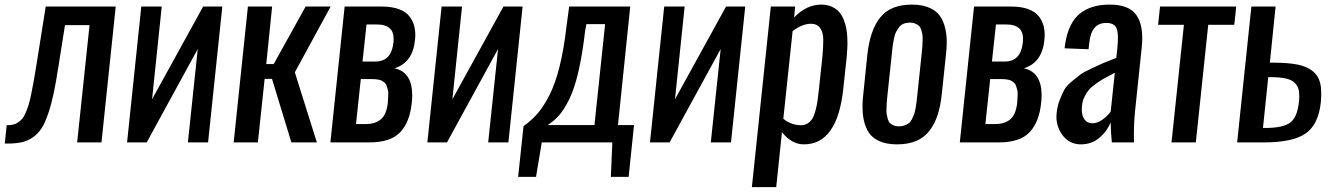

<svg xmlns="http://www.w3.org/2000/svg" viewBox="-28 -606 5665 817"><path d="M-7.8 4.9 0.5 -73.2Q15.6 -73.2 27.3 -75.7Q39.1 -78.1 49.3 -85.4Q59.6 -92.8 66.9 -101.1Q74.2 -109.4 81.3 -126.2Q88.4 -143.1 93.5 -159.2Q98.6 -175.3 104.5 -203.6Q110.4 -231.9 115 -258.1Q119.6 -284.2 126.5 -326.2L166.5 -578.1H464.4L403.8 0H300.3L353 -499H248.5L221.2 -326.2Q210.4 -256.3 200.4 -209.2Q190.4 -162.1 177.2 -123Q164.1 -84 149.4 -61Q134.8 -38.1 113 -22.5Q91.3 -6.8 65.7 -1Q40 4.9 3.9 4.9Z M512.7 0 573.2 -578.1H660.2L619.1 -183.6L836.4 -578.1H918L857.4 0H771.5L813.5 -397.5L596.2 0Z M966.3 0 1026.9 -578.1H1129.9L1105 -333.5H1136.7L1272.5 -578.1H1378.9L1226.6 -298.3L1320.3 0H1211.9L1129.4 -270.5H1098.1L1069.3 0Z M1377.9 0 1438.5 -578.1H1597.7Q1640.1 -578.1 1669.9 -566.9Q1699.7 -555.7 1714.8 -535.6Q1730 -515.6 1735.4 -492.2Q1739.3 -476.1 1739.3 -457Q1739.3 -448.7 1738.3 -439.5Q1729.5 -339.4 1650.4 -315.4Q1726.1 -299.3 1726.1 -200.2Q1726.1 -185.1 1724.1 -168.5Q1715.8 -86.4 1674.8 -43.2Q1633.8 0 1543 0ZM1486.8 -78.1H1528.3Q1568.8 -78.1 1593 -98.4Q1617.2 -118.7 1622.6 -171.9Q1623 -188.5 1624 -201.7Q1625 -214.8 1622.1 -224.9Q1619.1 -234.9 1616.7 -242.2Q1614.3 -249.5 1608.4 -254.4Q1602.5 -259.3 1597.4 -262.2Q1592.3 -265.1 1584.2 -266.8Q1576.2 -268.6 1569.3 -269Q1562.5 -269.5 1552.7 -269.5H1507.3ZM1514.6 -344.2H1569.3Q1602.5 -344.2 1622.1 -363.8Q1641.6 -383.3 1646.5 -427.2Q1647 -434.1 1647 -440.4Q1647 -469.7 1631.8 -484.4Q1613.3 -502 1575.2 -502H1531.7Z M1790.5 0 1851.1 -578.1H1938L1897 -183.6L2114.3 -578.1H2195.8L2135.3 0H2049.3L2091.3 -397.5L1874 0Z M2176.8 146.5 2199.7 -69.3Q2233.9 -93.3 2259.8 -123.3Q2285.6 -153.3 2310.3 -201.9Q2335 -250.5 2353.3 -324Q2371.6 -397.5 2382.8 -496.1L2394 -578.1H2653.8L2601.6 -73.7H2669.9L2647 146.5H2571.3L2577.6 0H2277.3L2252.9 146.5ZM2302.2 -73.7H2501.5L2546.9 -503.4H2467.3L2461.9 -475.1Q2450.2 -374 2433.3 -301.5Q2416.5 -229 2394.8 -184.8Q2373 -140.6 2351.8 -116.2Q2330.6 -91.8 2302.2 -73.7Z M2737.8 0 2798.3 -578.1H2885.3L2844.2 -183.6L3061.5 -578.1H3143.1L3082.5 0H2996.6L3038.6 -397.5L2821.3 0Z M3171.4 190.4 3252 -578.1H3355.5L3351.1 -531.7Q3403.8 -586.4 3466.3 -586.4Q3491.2 -586.4 3510.5 -577.9Q3529.8 -569.3 3541.7 -556.2Q3553.7 -543 3561.8 -523.4Q3569.8 -503.9 3573.2 -484.9Q3576.7 -465.8 3577.6 -442.9Q3578.1 -429.7 3578.1 -418.5Q3577.6 -410.2 3577.6 -402.8Q3576.7 -385.7 3575.2 -367.2L3560.5 -229.5Q3535.6 8.3 3392.6 8.3Q3340.8 8.3 3299.3 -43.5L3274.9 190.4ZM3380.9 -73.2Q3397.5 -73.2 3409.7 -81.5Q3421.9 -89.8 3429.2 -102.1Q3436.5 -114.3 3442.4 -136.5Q3448.2 -158.7 3450.9 -178.2Q3453.6 -197.8 3457 -229L3471.7 -367.2Q3475.1 -406.2 3475.1 -437Q3475.1 -467.8 3462.2 -486.3Q3449.2 -504.9 3422.4 -504.9Q3386.7 -504.9 3344.7 -473.6L3305.2 -100.6Q3338.9 -73.2 3380.9 -73.2Z M3875 -198.7 3894 -378.4Q3896 -397 3896.7 -407.2Q3897.5 -417.5 3897.9 -433.8Q3898.4 -450.2 3897 -459Q3895.5 -467.8 3892.1 -479Q3888.7 -490.2 3882.6 -495.8Q3876.5 -501.5 3866.9 -505.6Q3857.4 -509.8 3844.2 -509.8Q3829.1 -509.8 3817.4 -505.1Q3805.7 -500.5 3797.9 -490.2Q3790 -480 3784.9 -470Q3779.8 -460 3776.1 -442.4Q3772.5 -424.8 3770.8 -412.4Q3769 -399.9 3767.1 -378.4L3748 -198.7Q3746.1 -179.7 3745.4 -169.7Q3744.6 -159.7 3744.1 -143.6Q3743.7 -127.4 3745.1 -118.7Q3746.6 -109.9 3750 -98.6Q3753.4 -87.4 3759.5 -81.8Q3765.6 -76.2 3775.1 -72.3Q3784.7 -68.4 3797.9 -68.4Q3811 -68.4 3821.5 -72.5Q3832 -76.7 3839.4 -82Q3846.7 -87.4 3852.3 -98.6Q3857.9 -109.9 3861.3 -118.4Q3864.7 -127 3867.7 -143.6Q3870.6 -160.2 3871.8 -169.9Q3873 -179.7 3875 -198.7ZM3644 -116.7Q3642.1 -133.8 3642.1 -152.8Q3642.1 -177.7 3645.5 -205.6L3662.6 -372.1Q3673.8 -477.1 3717.5 -531.7Q3761.2 -586.4 3852.1 -586.4Q3898.9 -586.4 3930.7 -571.3Q3962.4 -556.2 3978 -528.3Q3993.7 -500.5 3998.5 -460.9Q4001 -443.4 4000.5 -423.8Q4000.5 -399.4 3997.1 -372.1L3979.5 -205.6Q3974.1 -154.3 3961.7 -116.5Q3949.2 -78.6 3927.2 -49.8Q3905.3 -21 3870.8 -6.3Q3836.4 8.3 3789.6 8.3Q3742.7 8.3 3711.2 -6.6Q3679.7 -21.5 3664.3 -49.3Q3648.9 -77.1 3644 -116.7Z M4056.2 0 4116.7 -578.1H4275.9Q4318.4 -578.1 4348.1 -566.9Q4377.9 -555.7 4393.1 -535.6Q4408.2 -515.6 4413.6 -492.2Q4417.5 -476.1 4417.5 -457Q4417.5 -448.7 4416.5 -439.5Q4407.7 -339.4 4328.6 -315.4Q4404.3 -299.3 4404.3 -200.2Q4404.3 -185.1 4402.3 -168.5Q4394 -86.4 4353 -43.2Q4312 0 4221.2 0ZM4165 -78.1H4206.5Q4247.1 -78.1 4271.2 -98.4Q4295.4 -118.7 4300.8 -171.9Q4301.3 -188.5 4302.2 -201.7Q4303.2 -214.8 4300.3 -224.9Q4297.4 -234.9 4294.9 -242.2Q4292.5 -249.5 4286.6 -254.4Q4280.8 -259.3 4275.6 -262.2Q4270.5 -265.1 4262.5 -266.8Q4254.4 -268.6 4247.6 -269Q4240.7 -269.5 4231 -269.5H4185.5ZM4192.9 -344.2H4247.6Q4280.8 -344.2 4300.3 -363.8Q4319.8 -383.3 4324.7 -427.2Q4325.2 -434.1 4325.2 -440.4Q4325.2 -469.7 4310.1 -484.4Q4291.5 -502 4253.4 -502H4210Z M4570.8 8.3Q4521.5 7.8 4492.2 -32.2Q4467.3 -66.4 4467.3 -109.4Q4467.3 -117.2 4468.3 -125.5Q4471.2 -154.8 4481 -179.9Q4490.7 -205.1 4500.2 -222.9Q4509.8 -240.7 4532.7 -259.5Q4555.7 -278.3 4568.4 -288.1Q4581.1 -297.9 4615 -314Q4648.9 -330.1 4662.8 -335.9Q4676.8 -341.8 4718.8 -358.4Q4721.2 -359.4 4722.2 -359.9L4726.6 -401.4Q4729 -425.3 4729 -443.4Q4729 -469.7 4723.6 -484.4Q4714.4 -508.8 4678.7 -508.3Q4615.7 -508.3 4607.4 -424.8L4604 -396.5L4502 -400.4Q4502.4 -402.8 4503.4 -410.4Q4504.4 -418 4504.9 -421.4Q4518.6 -507.8 4565.9 -547.1Q4613.3 -586.4 4693.4 -586.4Q4776.4 -586.9 4808.1 -541Q4832.5 -505.9 4832.5 -443.4Q4832.5 -424.3 4830.1 -402.3L4802.2 -136.2Q4796.9 -85.9 4796.9 -31.2Q4796.9 -15.6 4797.4 0H4703.1Q4698.2 -49.3 4698.2 -85Q4681.6 -45.4 4648.9 -18.6Q4616.2 8.3 4570.8 8.3ZM4621.1 -81.5Q4642.6 -81.5 4664.6 -97.9Q4686.5 -114.3 4698.2 -131.3L4715.8 -296.4Q4712.4 -294.9 4706.5 -291.5Q4680.7 -277.8 4668 -270.8Q4655.3 -263.7 4635.5 -249.8Q4615.7 -235.8 4605.7 -224.1Q4595.7 -212.4 4586.9 -194.6Q4578.1 -176.8 4576.2 -156.7Q4575.2 -148.4 4575.2 -141.1Q4575.2 -116.2 4584.5 -101.1Q4596.2 -81.5 4621.1 -81.5Z M4957 0 5009.8 -500.5H4899.9L4908.2 -578.1H5232.4L5224.1 -500.5H5113.3L5060.5 0Z M5236.3 0 5296.9 -578.1H5399.9L5375.5 -339.4H5394.5Q5455.6 -338.9 5494.1 -331.1Q5532.7 -323.2 5557.4 -303.7Q5582 -284.2 5589.8 -252Q5594.2 -232.9 5594.2 -208Q5594.2 -190.9 5592.3 -170.4Q5582.5 -76.7 5528.1 -38.3Q5473.6 0 5348.6 0ZM5346.2 -61.5H5355.5Q5431.6 -61.5 5461.9 -84.2Q5492.2 -106.9 5499 -170.9Q5501 -185.5 5500.7 -197.8Q5500.5 -210 5499 -219.7Q5495.6 -238.8 5482.7 -252.2Q5469.7 -265.6 5445.3 -271.5Q5420.9 -277.3 5381.8 -277.8H5368.7Z"/></svg>

Font: Oswald
Style: Regular
Weight: 400
Designer: Vernon Adams
Foundry: Vernon Adams
Version: 3.0; ttfautohint (v0.94.23-7a4d-dirty) -l 8 -r 50 -G 200 -x 